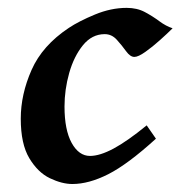

<svg xmlns="http://www.w3.org/2000/svg" viewBox="-20 -440 450 478"><path d="M409.7 -369.6Q397 -356.9 378.2 -340.1Q359.4 -323.2 341.8 -310.8Q324.2 -298.3 314.5 -298.3Q304.2 -298.3 293.9 -312.5Q283.7 -326.7 271 -340.8Q258.3 -355 240.7 -355Q209 -355 186.5 -327.4Q164.1 -299.8 152.3 -258.3Q140.6 -216.8 140.6 -174.8Q140.6 -116.7 158.4 -84.2Q176.3 -51.8 204.1 -51.8Q228.5 -51.8 262.7 -70.1Q296.9 -88.4 345.2 -127.9Q348.6 -123 357.2 -110.6Q365.7 -98.1 368.2 -94.7Q297.9 -30.8 249.5 -6.3Q201.2 18.1 160.2 18.1Q134.3 18.1 104.2 3.7Q74.2 -10.7 53 -46.1Q31.7 -81.5 31.7 -144.5Q31.7 -205.1 58.6 -265.9Q85.4 -326.7 151.4 -370.6Q176.3 -387.2 216.3 -403.8Q256.3 -420.4 295.4 -420.4Q321.3 -420.4 340.8 -409.9Q360.4 -399.4 376.7 -387.2Q393.1 -375 409.7 -369.6Z"/></svg>

Font: Dai Banna SIL SemiBold
Style: Italic
Weight: 600
Italic angle: -11°
Designer: Victor Gaultney
Foundry: SIL International
Version: Version 4.000